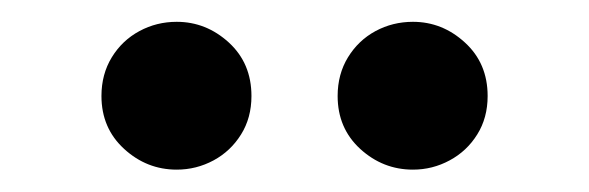

<svg xmlns="http://www.w3.org/2000/svg" viewBox="-20 -738 540 176"><path d="M142 -582.5Q114.5 -582.5 93.8 -601.5Q73 -620.5 73 -650Q73 -670 82.5 -685.5Q92 -701 107.8 -709.5Q123.5 -718 142 -718Q169 -718 189.8 -699Q210.5 -680 210.5 -650Q210.5 -630 201 -614.8Q191.5 -599.5 175.8 -591Q160 -582.5 142 -582.5ZM358.5 -582.5Q331 -582.5 310.2 -601.5Q289.5 -620.5 289.5 -650Q289.5 -670 299 -685.5Q308.5 -701 324.2 -709.5Q340 -718 358.5 -718Q385.5 -718 406.2 -699Q427 -680 427 -650Q427 -630 417.5 -614.8Q408 -599.5 392.2 -591Q376.5 -582.5 358.5 -582.5Z"/></svg>

Font: Geologica Cursive
Style: Regular
Weight: 400
Designer: Sindre Bremnes, Frode Helland
Foundry: Monokrom Skriftforlag AS
Version: Version 1.010;gftools[0.9.28]